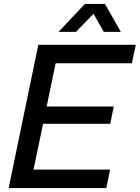

<svg xmlns="http://www.w3.org/2000/svg" viewBox="-20 -957 711 977"><path d="M24 0 175 -729H671L651 -635H237L269 -663L145 -67L125 -94H540L521 0ZM176 -327 192 -415H559L541 -327ZM278 -795 412 -937H514L595 -795H508L456 -887L367 -795Z"/></svg>

Font: Mona Sans ExtraLight Medium
Style: Italic
Weight: 500
Italic angle: -11.6951°
Version: Version 2.000